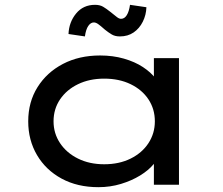

<svg xmlns="http://www.w3.org/2000/svg" viewBox="-20 -766 926 796"><path d="M388 10Q301 10 235.5 -25.5Q170 -61 133.5 -123Q97 -185 97 -263Q97 -343 135.5 -404.5Q174 -466 241 -501Q308 -536 395 -536Q448 -536 493.5 -523Q539 -510 572.5 -488Q606 -466 625.5 -440Q645 -414 646 -388L618 -389V-525H722V0H618V-139L639 -136Q638 -111 617 -85.5Q596 -60 561 -38.5Q526 -17 481.5 -3.5Q437 10 388 10ZM412 -85Q474 -85 521.5 -108.5Q569 -132 595.5 -172.5Q622 -213 622 -263Q622 -314 595.5 -354Q569 -394 521.5 -417Q474 -440 412 -440Q351 -440 303.5 -417Q256 -394 229 -354Q202 -314 202 -263Q202 -213 229 -172.5Q256 -132 303.5 -108.5Q351 -85 412 -85ZM477 -615Q457 -615 443.5 -623Q430 -631 415 -643Q396 -660 386.5 -666.5Q377 -673 369 -673Q356 -673 346 -658.5Q336 -644 332 -615L264 -625Q266 -674 295.5 -710Q325 -746 374 -746Q394 -746 407.5 -738Q421 -730 436 -718Q456 -702 465 -695Q474 -688 482 -688Q496 -688 505.5 -703Q515 -718 519 -746L587 -736Q586 -704 572 -676Q558 -648 534 -631.5Q510 -615 477 -615Z"/></svg>

Font: Lexend Peta
Style: Regular
Weight: 400
Designer: Bonnie Shaver-Troup, Thomas Jockin
Foundry: Lexend
Version: Version 1.007